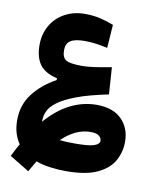

<svg xmlns="http://www.w3.org/2000/svg" viewBox="-90 -544 767 962"><g transform="rotate(10 293.0 -63.0)"><path d="M120.6 350.1 21 289.6Q37.6 255.4 55.2 224.6Q39.1 201.7 30.3 172.6Q21.5 143.6 21.5 106.9Q21.5 29.3 65.7 -28.1Q109.9 -85.4 181.6 -124.5V-133.3Q118.2 -148.4 92.3 -185.1Q66.4 -221.7 66.4 -282.2Q66.4 -338.4 91.3 -381.8Q116.2 -425.3 161.1 -450.4Q206.1 -475.6 265.1 -475.6Q306.6 -475.6 342 -467.3Q377.4 -459 411.1 -445.8L402.8 -327.1Q373 -334 344.2 -337.9Q315.4 -341.8 286.6 -341.8Q236.3 -341.8 214.1 -326.9Q191.9 -312 191.9 -278.8Q191.9 -241.7 212.2 -229Q232.4 -216.3 294.9 -216.3Q321.8 -216.3 355.7 -221.2Q389.6 -226.1 442.9 -235.8L452.1 -99.1Q352.5 -78.6 291.7 -55.7Q231 -32.7 199.2 -8.8Q167.5 15.1 156.5 39.3Q145.5 63.5 145.5 87.4Q145.5 90.8 145.5 93.8Q204.1 26.9 268.3 -5.1Q332.5 -37.1 402.3 -37.1Q484.4 -37.1 528.6 7.1Q572.8 51.3 572.8 121.1Q572.8 172.9 548.1 217.5Q523.4 262.2 465.3 289.6Q407.2 316.9 306.6 316.9Q263.7 316.9 224.9 311.5Q186 306.2 152.8 294.4Q137.2 320.3 120.6 350.1ZM249 169.4Q280.3 172.9 326.2 172.9Q397 172.9 423.8 163.6Q450.7 154.3 450.7 137.2Q450.7 123.5 438 112.8Q425.3 102.1 394.5 102.1Q357.4 102.1 321.3 118.4Q285.2 134.8 249 169.4Z"/></g></svg>

Font: Cascadia Code PL
Style: Bold
Weight: 700
Monospace: yes
Designer: Aaron Bell
Foundry: Saja Typeworks
Version: Version 2404.023; ttfautohint (v1.8.4)